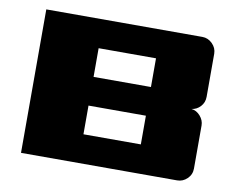

<svg xmlns="http://www.w3.org/2000/svg" viewBox="-61 -580 817 659"><g transform="rotate(10 347.0 -250.0)"><path d="M50 0V-500H594Q614 -500 629 -485Q644 -470 644 -450V-300Q644 -280 631 -266Q618 -252 600 -250Q618 -248 631 -233Q644 -218 644 -200V-50Q644 -29 629 -14.5Q614 0 594 0ZM450 -400H250V-300H450ZM250 -100H450V-200H250Z"/></g></svg>

Font: Tokeely Brookings
Style: Regular
Weight: 400
Designer: Peter Wiegel
Foundry: Peter Wiegel
Version: Version 2.001